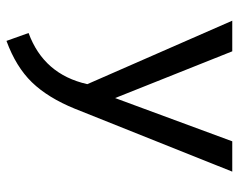

<svg xmlns="http://www.w3.org/2000/svg" viewBox="-94 -432 755 608"><g transform="rotate(90 284.0 -127.5)"><path d="M84 160Q215 112 246 -26L45 -485H142L290 -114L427 -485H523L324 13Q289 99 240 149.5Q191 200 109 230Z"/></g></svg>

Font: Niramit
Style: Regular
Weight: 400
Version: Version 1.000; ttfautohint (v1.6)